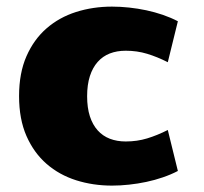

<svg xmlns="http://www.w3.org/2000/svg" viewBox="-20 -561 632 595"><path d="M250 -262.7Q250 -227.1 258.5 -200.7Q267.1 -174.3 282.7 -157Q298.3 -139.6 320.3 -131.1Q342.3 -122.6 369.6 -122.6Q404.8 -122.6 436 -132.1Q467.3 -141.6 500 -158.2L531.2 -31.2Q509.8 -20 484.9 -11.5Q460 -2.9 433.6 2.7Q407.2 8.3 380.1 11.2Q353 14.2 327.1 14.2Q268.1 14.2 215.8 -2.4Q163.6 -19 124.3 -53.2Q85 -87.4 62 -139.6Q39.1 -191.9 39.1 -263.2Q39.1 -334.5 62 -386.7Q85 -439 124.3 -473.1Q163.6 -507.3 215.8 -523.9Q268.1 -540.5 327.1 -540.5Q353 -540.5 380.1 -537.6Q407.2 -534.7 433.6 -529.1Q460 -523.4 484.9 -514.9Q509.8 -506.3 531.2 -495.1L500 -368.2Q467.3 -384.8 436 -394.3Q404.8 -403.8 369.6 -403.8Q342.3 -403.8 320.3 -395.3Q298.3 -386.7 282.7 -369.1Q267.1 -351.6 258.5 -325Q250 -298.3 250 -262.7Z"/></svg>

Font: Candal
Style: Regular
Weight: 400
Designer: vernon adams
Foundry: vernon adams
Version: Version 1.000